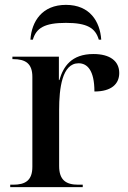

<svg xmlns="http://www.w3.org/2000/svg" viewBox="-20 -769 525 789"><path d="M105 -606H115C129 -654 163 -675 251 -675C338 -675 372 -654 386 -606H396C391 -681 349 -749 251 -749C153 -749 110 -681 105 -606ZM22 0H320V-10H302C251 -10 223 -29 223 -87V-317C223 -406 235 -509 303 -509C338 -509 368 -481 368 -393C438 -393 470 -424 470 -469C470 -518 432 -547 364 -547C273 -547 240 -495 224 -440H222V-536H31V-526H34C85 -526 113 -508 113 -453V-84C113 -28 85 -10 34 -10H22Z"/></svg>

Font: Noto Serif Display Medium
Style: Regular
Weight: 500
Designer: Monotype Design Team
Foundry: Monotype Imaging Inc.
Version: Version 2.009